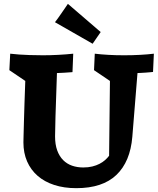

<svg xmlns="http://www.w3.org/2000/svg" viewBox="-20 -962 822 1001"><path d="M669.9 -249Q659.2 -119.1 586.9 -50Q514.6 19 377.9 19Q314 19 262.9 2.4Q211.9 -14.2 176.3 -45.2Q140.6 -76.2 121.3 -120.4Q102.1 -164.6 102.1 -219.2Q102.1 -224.6 102.8 -252.9Q103.5 -281.2 104.7 -324.7Q106 -368.2 107.7 -423.8Q109.4 -479.5 111.8 -540L28.8 -596.2L33.2 -682.1Q53.7 -679.7 80.1 -677.7Q102.5 -676.3 133.8 -675Q165 -673.8 204.1 -673.8Q241.7 -673.8 283.7 -676Q325.7 -678.2 361.8 -682.1L357.9 -585.9Q332.5 -583.5 313.7 -582.8Q294.9 -582 276.9 -581.1Q271.5 -435.1 269.3 -354.7Q267.1 -274.4 267.1 -251Q267.1 -208.5 278.3 -177.7Q289.6 -147 309.3 -127.2Q329.1 -107.4 356 -98.1Q382.8 -88.9 414.1 -88.9Q439.9 -88.9 460.9 -94Q481.9 -99.1 498.5 -107.7Q515.1 -116.2 527.6 -127.2Q540 -138.2 548.8 -149.9L553.2 -540L470.2 -596.2L474.1 -682.1Q506.3 -678.2 545.2 -676Q584 -673.8 627 -673.8Q669.9 -673.8 710.2 -676Q750.5 -678.2 782.2 -682.1L777.8 -586.9Q769.5 -585.9 759 -585Q748.5 -584 737.5 -583.3Q726.6 -582.5 715.8 -582Q705.1 -581.5 696.8 -581.1ZM462.9 -733.9 266.6 -846.2Q272.5 -853.5 282 -866.7Q291.5 -879.9 301.3 -894.3Q311 -908.7 320.1 -921.6Q329.1 -934.6 334 -941.9L504.9 -794.9Z"/></svg>

Font: Simonetta
Style: Black Italic
Weight: 900
Italic angle: -2°
Designer: Gayaneh Bagdasaryan
Foundry: Brownfox
Version: Version 1.002